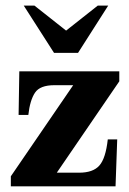

<svg xmlns="http://www.w3.org/2000/svg" viewBox="-20 -655 454 675"><path d="M399.4 -369.1 179.7 -47.9H258.3Q307.1 -47.9 329.3 -73Q351.6 -98.1 358.9 -165H392.1L386.2 0H18.1V-35.2L237.3 -355.5H170.9Q120.6 -355.5 103 -329.1Q85.4 -302.7 79.6 -251H45.4L47.9 -404.3H399.4ZM360.4 -635.3 254.4 -469.2H169.9L63.5 -635.3H101.1L212.4 -547.4L323.7 -635.3Z"/></svg>

Font: Scheherazade New
Style: Bold
Weight: 700
Designer: SIL International
Foundry: SIL International
Version: Version 4.000